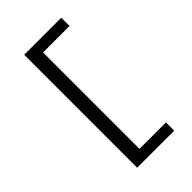

<svg xmlns="http://www.w3.org/2000/svg" viewBox="-291 -902 1203 1203"><g transform="rotate(-45 310.0 -300.5)"><path d="M175 -801H503.2V-727.7H246.2L268.7 -746.7V145.7L246.2 126.7H503.2V200H175Z"/></g></svg>

Font: Monaspace Radon Var
Style: Regular
Weight: 400
Designer: Riley Cran and the Lettermatic Team
Version: Version 1.000 (Monaspace Radon Var)